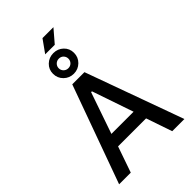

<svg xmlns="http://www.w3.org/2000/svg" viewBox="-305 -1187 1304 1304"><g transform="rotate(-45 347.0 -535.0)"><path d="M544 0 480 -187H211L146 0H34L289 -705H406L661 0ZM342 -577 239 -279H452L350 -577ZM419.5 -777Q390 -748 348 -748Q306 -748 276.5 -777Q247 -806 247 -848Q247 -890 276.5 -918Q306 -946 348 -946Q390 -946 419.5 -918Q449 -890 449 -848Q449 -806 419.5 -777ZM314.5 -814.5Q328 -801 348 -801Q368 -801 381 -814.5Q394 -828 394 -847Q394 -866 381 -879.5Q368 -893 348 -893Q328 -893 314.5 -879.5Q301 -866 301 -847Q301 -828 314.5 -814.5ZM368 -1070H473L395 -979H303Z"/></g></svg>

Font: Manrope Medium
Style: Medium
Weight: 500
Designer: Mikhail Sharanda
Foundry: Mikhail Sharanda
Version: Version 4.000;hotconv 1.0.109;makeotfexe 2.5.65596